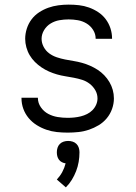

<svg xmlns="http://www.w3.org/2000/svg" viewBox="-20 -562 590 831"><path d="M273 12Q249 12 226 9.5Q203 7 181 -0.5Q159 -8 139 -20.5Q119 -33 104 -51Q89 -69 81 -91Q73 -113 73 -137V-139H144V-138Q144 -116 157 -97.5Q170 -79 189 -69Q208 -59 229.5 -55.5Q251 -52 273 -52Q287 -52 301.5 -53.5Q316 -55 330 -58.5Q344 -62 357 -68.5Q370 -75 380 -85Q390 -95 396 -108.5Q402 -122 402 -136Q402 -155 392.5 -171.5Q383 -188 368 -199.5Q353 -211 335.5 -216.5Q318 -222 299.5 -225.5Q281 -229 262.5 -232Q244 -235 226.5 -240Q209 -245 192 -252.5Q175 -260 159.5 -270.5Q144 -281 131 -294Q118 -307 108.5 -323Q99 -339 94 -357.5Q89 -376 89 -394Q89 -416 96 -438Q103 -460 116.5 -478Q130 -496 149 -508.5Q168 -521 189 -528.5Q210 -536 232.5 -539Q255 -542 277 -542Q300 -542 322 -539.5Q344 -537 365 -529.5Q386 -522 405 -509.5Q424 -497 437.5 -479Q451 -461 458 -439.5Q465 -418 465 -396V-394H394V-395Q394 -415 383 -432.5Q372 -450 354.5 -460.5Q337 -471 317 -474.5Q297 -478 277 -478Q257 -478 237 -474.5Q217 -471 199.5 -460.5Q182 -450 171 -432Q160 -414 160 -394Q160 -376 169 -359Q178 -342 193 -331Q208 -320 226 -314Q244 -308 262 -304.5Q280 -301 298.5 -298Q317 -295 335 -290Q353 -285 370 -277.5Q387 -270 402.5 -260Q418 -250 431 -236.5Q444 -223 453.5 -207Q463 -191 468 -173Q473 -155 473 -136Q473 -113 465 -90.5Q457 -68 442 -50Q427 -32 407 -20Q387 -8 365 -0.5Q343 7 319.5 9.5Q296 12 273 12ZM265 249 226 215Q240 200 249.5 182.5Q259 165 264 145Q256 144 248 140Q240 136 235 129Q230 122 228 114Q226 106 226 97Q226 87 229 77.5Q232 68 239 61Q246 54 255.5 51Q265 48 275 48Q285 48 294.5 51Q304 54 311 61Q318 68 321 77.5Q324 87 324 97Q324 118 320.5 138.5Q317 159 309.5 178.5Q302 198 291 216Q280 234 265 249Z"/></svg>

Font: Lode Term
Style: Regular
Weight: 400
Monospace: yes
Designer: Belleve Invis
Foundry: Belleve Invis
Version: Version 29.2.0